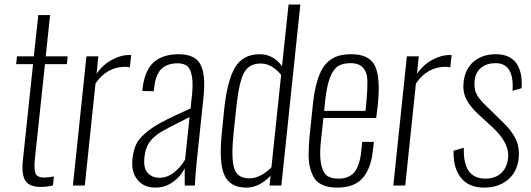

<svg xmlns="http://www.w3.org/2000/svg" viewBox="-20 -830 2376 859"><path d="M162.1 6.3Q132.8 6.3 114.7 -2.9Q96.7 -12.2 89.6 -28.6Q82.5 -44.9 80.8 -66.9Q79.1 -88.9 82.5 -114.3L127.9 -543H52.2L56.2 -578.1H131.3L151.4 -762.7H204.1L184.6 -578.1H282.7L279.3 -543H181.2L136.2 -120.6Q131.3 -71.3 139.2 -53.5Q147 -35.6 178.2 -35.6Q193.8 -35.6 221.2 -40.5L216.8 -0.5Q191.9 6.3 162.1 6.3Z M306.2 0 366.7 -578.1H419.9L412.1 -500Q439.9 -540.5 480.5 -562.3Q521 -584 557.1 -584Q557.6 -584 561.8 -583.7Q565.9 -583.5 566.9 -583.5L561 -528.3Q553.2 -531.2 540 -531.2Q458.5 -531.2 407.2 -456.5L359.4 0Z M692.9 -34.7Q727.5 -34.7 757.3 -57.6Q787.1 -80.6 808.1 -115.7L828.1 -306.2Q723.6 -254.4 695.8 -236.8Q651.9 -208 637.7 -173.8Q628.9 -153.8 626 -124.5Q621.1 -77.6 641.1 -56.2Q661.1 -34.7 692.9 -34.7ZM675.3 9.3Q623 9.3 595 -25.9Q566.9 -61 572.3 -117.2Q576.7 -155.8 587.9 -181.4Q599.1 -207 629.4 -233.4Q659.7 -259.8 705.3 -284.2Q751 -308.6 832.5 -344.7L836.9 -386.2Q844.7 -448.2 839.4 -483.9Q834 -519.5 818.8 -533.2Q803.7 -546.9 773.4 -546.9Q754.4 -546.9 739 -542.5Q723.6 -538.1 708.5 -527.1Q693.4 -516.1 683.3 -493.4Q673.3 -470.7 669.9 -438L668 -421.9L616.7 -422.9Q616.7 -423.8 617.4 -430.7Q618.2 -437.5 618.2 -438.5Q628.9 -517.6 668.9 -552.5Q709 -587.4 779.8 -587.4Q852.1 -587.4 876.7 -542Q901.4 -496.6 890.1 -391.6L859.4 -100.6Q851.6 -15.1 852.1 0H806.6Q806.2 -65.4 806.2 -76.7Q787.6 -39.1 752.4 -14.9Q717.3 9.3 675.3 9.3Z M1094.7 -32.2Q1145.5 -32.2 1194.3 -81.1L1237.8 -495.1Q1195.8 -545.9 1146 -545.9Q1093.3 -545.9 1071 -502.9Q1048.8 -460 1037.6 -353L1024.9 -232.9Q1013.7 -123 1027.6 -77.6Q1041.5 -32.2 1094.7 -32.2ZM1082.5 9.3Q1008.3 9.3 983.4 -47.6Q958.5 -104.5 972.7 -237.3L982.9 -340.3Q996.6 -469.2 1031.5 -528.3Q1066.4 -587.4 1142.6 -587.4Q1203.6 -586.9 1241.7 -533.7L1271 -809.6H1323.7L1238.8 0H1186L1190.4 -43.9Q1140.1 9.3 1082.5 9.3Z M1430.2 -334H1615.2L1619.6 -378.9Q1624.5 -431.2 1623.8 -468.5Q1623 -505.9 1604.7 -526.6Q1586.4 -547.4 1547.9 -547.4Q1513.2 -547.4 1492.2 -533.9Q1471.2 -520.5 1456.5 -483.2Q1441.9 -445.8 1434.6 -377.9ZM1488.3 9.3Q1464.4 9.3 1446 5.1Q1427.7 1 1411.4 -8.8Q1395 -18.6 1385 -35.2Q1375 -51.8 1367.9 -76.7Q1360.8 -101.6 1360.8 -135.5Q1360.8 -169.4 1364.3 -213.9L1380.4 -368.2Q1386.2 -421.4 1397.2 -460.4Q1408.2 -499.5 1422.9 -523.7Q1437.5 -547.9 1458.3 -562.3Q1479 -576.7 1501 -582Q1522.9 -587.4 1552.2 -587.4Q1631.8 -587.4 1657.5 -535.4Q1683.1 -483.4 1669.9 -357.4L1663.1 -302.2H1426.8L1417 -210Q1408.7 -141.6 1415.5 -101.8Q1422.4 -62 1440.2 -46.4Q1458 -30.8 1492.2 -30.8Q1506.8 -30.8 1518.1 -32.7Q1529.3 -34.7 1543.2 -41.7Q1557.1 -48.8 1566.9 -61.3Q1576.7 -73.7 1584.7 -96.9Q1592.8 -120.1 1596.2 -152.3L1600.6 -195.3H1652.8L1648.4 -157.2Q1640.1 -77.1 1603 -33.9Q1565.9 9.3 1488.3 9.3Z M1739.7 0 1800.3 -578.1H1853.5L1845.7 -500Q1873.5 -540.5 1914.1 -562.3Q1954.6 -584 1990.7 -584Q1991.2 -584 1995.4 -583.7Q1999.5 -583.5 2000.5 -583.5L1994.6 -528.3Q1986.8 -531.2 1973.6 -531.2Q1892.1 -531.2 1840.8 -456.5L1793 0Z M2145.5 9.3Q2077.6 9.3 2042.2 -34.7Q2006.8 -78.6 2009.3 -155.8L2055.2 -168.9Q2053.2 -97.7 2077.6 -64.2Q2102.1 -30.8 2151.9 -30.8Q2195.3 -30.8 2222.2 -55.4Q2249 -80.1 2253.4 -124.5Q2259.8 -189.9 2183.6 -260.3L2122.1 -316.9Q2081.5 -354.5 2065.4 -387.9Q2049.3 -421.4 2054.2 -463.9Q2061 -522.5 2099.9 -554.9Q2138.7 -587.4 2198.7 -587.4Q2261.2 -587.4 2289.8 -547.4Q2318.4 -507.3 2313.5 -435.5L2272.9 -423.8Q2281.7 -547.4 2196.8 -547.4Q2158.2 -547.4 2132.8 -527.1Q2107.4 -506.8 2103.5 -469.7Q2100.1 -436.5 2110.1 -413.1Q2120.1 -389.6 2151.4 -359.9L2213.9 -298.8Q2236.3 -277.3 2249.3 -263.2Q2262.2 -249 2277.1 -226.6Q2292 -204.1 2297.6 -178.7Q2303.2 -153.3 2300.8 -123.5Q2294.4 -61 2252.4 -25.9Q2210.4 9.3 2145.5 9.3Z"/></svg>

Font: Oswald
Style: Extra-Light
Weight: 200
Designer: Vernon Adams
Foundry: Vernon Adams
Version: 3.0; ttfautohint (v0.94.23-7a4d-dirty) -l 8 -r 50 -G 200 -x 